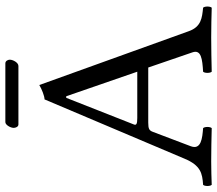

<svg xmlns="http://www.w3.org/2000/svg" viewBox="-68 -760 830 735"><g transform="rotate(-90 347.5 -393.0)"><path d="M155 -79 210 -224C215 -237 221 -241 245 -241H456L514 -72C526 -38 488 -34 440 -31C434 -25 434 -4 440 2C477 1 532 0 571 0C612 0 650 1 685 2C691 -4 691 -25 685 -31C646 -35 612 -38 595 -86L389 -658C374 -649 347 -638 334 -638L107 -102C81 -40 51 -34 7 -31C1 -25 1 -4 7 2C33 1 66 0 96 0C137 0 187 1 224 2C230 -4 230 -25 224 -31C186 -34 139 -38 155 -79ZM263 -283C241 -283 234 -286 238 -296L340 -555H346L440 -283ZM462 -738C475 -738 486 -759 486 -771C486 -777 482 -788 472 -788H247C236 -788 225 -768 225 -756C225 -749 229 -738 238 -738Z"/></g></svg>

Font: Libertinus Serif
Style: Regular
Weight: 400
Designer: Philipp H. Poll, Khaled Hosny
Foundry: Caleb Maclennan
Version: Version 7.050;RELEASE